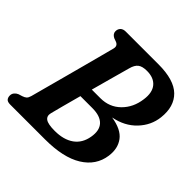

<svg xmlns="http://www.w3.org/2000/svg" viewBox="-181 -854 1008 1008"><g transform="rotate(45 322.5 -350.0)"><path d="M194.5 -700H437Q553 -700 603.2 -650.8Q653.5 -601.5 643.5 -513Q636 -446.5 588 -396Q540 -345.5 462.5 -330.5Q539.5 -318.5 570 -277.5Q600.5 -236.5 592 -176Q580.5 -93.5 505.2 -46.8Q430 0 294 0H36.5Q16 0 8.5 -9Q1 -18 1 -32Q1 -45.5 9.2 -55.2Q17.5 -65 29 -69.5L50 -76Q63.5 -80.5 71 -87.2Q78.5 -94 83 -110Q90 -136 103.2 -185.2Q116.5 -234.5 132.8 -295Q149 -355.5 165 -415.2Q181 -475 193.5 -522.5Q206 -570 212 -593Q217.5 -616.5 196 -625.5L175.5 -633Q154.5 -644 154.5 -663Q154.5 -679.5 164.8 -689.8Q175 -700 194.5 -700ZM343.5 -576.5Q332.5 -537.5 316.5 -479Q300.5 -420.5 283.5 -358.5H347Q414 -358.5 458.8 -402.8Q503.5 -447 512.5 -516Q520.5 -572.5 495.2 -602.8Q470 -633 419 -633Q385 -633 368.2 -620Q351.5 -607 343.5 -576.5ZM219.5 -119Q213 -93.5 230.8 -80.5Q248.5 -67.5 299 -67.5Q365 -67.5 405.8 -96.5Q446.5 -125.5 456 -181.5Q465.5 -235.5 439.2 -263.8Q413 -292 354.5 -292H265.5Q250 -235 237.5 -188.2Q225 -141.5 219.5 -119Z"/></g></svg>

Font: Fraunces 144pt S100 SemiBold
Style: Italic
Weight: 600
Italic angle: -16°
Version: Version 1.000; ttfautohint (v1.8.3)